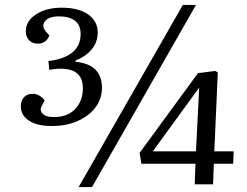

<svg xmlns="http://www.w3.org/2000/svg" viewBox="-20 -743 994 774"><path d="M297 11 717 -723H770L351 11ZM844 -133H922L920 -83H842L839 0H765L768 -83H550L543 -127L778 -448L847 -457L858 -451ZM770 -133 783 -390 596 -133ZM374 -611Q374 -574 350 -544.5Q326 -515 284 -499V-494Q391 -484 391 -389Q391 -344 364.5 -309.5Q338 -275 292.5 -255Q247 -235 189 -235Q130 -235 97 -256.5Q64 -278 64 -314Q64 -338 77 -351.5Q90 -365 113 -365Q126 -365 139.5 -357Q153 -349 160 -338L148 -315Q139 -298 152 -284.5Q165 -271 197 -271Q252 -271 283 -303.5Q314 -336 314 -388Q314 -466 225 -466Q199 -466 179 -461L175 -497Q237 -504 271 -531Q305 -558 305 -606Q305 -642 282 -659.5Q259 -677 218 -677Q177 -677 161.5 -657.5Q146 -638 165 -616L179 -600Q166 -567 132 -567Q110 -567 97 -581Q84 -595 84 -617Q84 -658 125 -685Q166 -712 229 -712Q296 -712 335 -685Q374 -658 374 -611Z"/></svg>

Font: Literata 36pt
Style: Italic
Weight: 400
Italic angle: -2°
Designer: Latin by Veronika Burian and Jose Scaglione. Greek by Irene Vlachou. Cyrillic by Vera Evstafieva
Foundry: TypeTogether
Version: Version 3.002